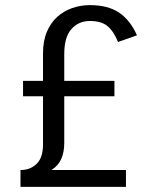

<svg xmlns="http://www.w3.org/2000/svg" viewBox="-20 -730 580 750"><path d="M331 -648Q287 -648 259 -616.5Q231 -585 231 -519V-414H427V-354H231V-172Q231 -135 219 -108.5Q207 -82 181 -66H472V0H60V-66H67Q102 -68 125 -92Q148 -116 148 -166V-354H70V-414H148V-521Q148 -570 163 -605.5Q178 -641 203.5 -664Q229 -687 262 -698.5Q295 -710 331 -710Q402 -710 445.5 -680.5Q489 -651 515 -592L441 -566Q424 -608 400 -628Q376 -648 331 -648Z"/></svg>

Font: Carrois Gothic
Style: Regular
Weight: 400
Designer: Ralph du Carrois
Foundry: Ralph du Carrois
Version: Version 1.002